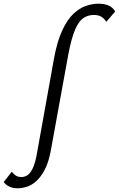

<svg xmlns="http://www.w3.org/2000/svg" viewBox="-155 -731 644 1040"><path d="M-58 289Q-86 289 -105 279.5Q-124 270 -135 255L-91 199Q-82 212 -69.5 220Q-57 228 -39 228Q-24 228 -8.5 219.5Q7 211 21.5 182.5Q36 154 46 95L138 -417Q155 -508 182 -566Q209 -624 242 -655.5Q275 -687 310.5 -699Q346 -711 378 -711Q410 -711 432.5 -701.5Q455 -692 469 -669L421 -613Q409 -631 393.5 -640.5Q378 -650 353 -650Q322 -650 297 -633.5Q272 -617 252 -571Q232 -525 215 -436L122 75Q110 145 88 187Q66 229 40 251.5Q14 274 -12 281.5Q-38 289 -58 289Z"/></svg>

Font: Ysabeau Office Medium
Style: Italic
Weight: 500
Italic angle: -12°
Designer: Christian Thalmann (Catharsis Fonts)
Version: Version 2.001;gftools[0.9.30]; featfreeze: tnum,lnum,ss02